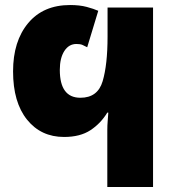

<svg xmlns="http://www.w3.org/2000/svg" viewBox="-20 -744 702 764"><path d="M589 0V-714H408V-598Q408 -487 388.5 -421Q369 -355 300 -355Q218 -355 218 -466Q218 -513 236 -541Q254 -569 284 -569Q299 -569 307.5 -565.5Q316 -562 327 -556L371 -701Q353 -709 325 -716.5Q297 -724 259 -724Q152 -724 92 -652Q32 -580 32 -460Q32 -337 87.5 -268Q143 -199 235 -199Q299 -199 340 -226Q381 -253 407 -296H411Q410 -279 408.5 -262.5Q407 -246 407 -226V0Z"/></svg>

Font: Noto Sans UI SemiCondensed Black
Style: Regular
Weight: 900
Width: 4
Designer: Monotype Design Team
Foundry: Monotype Imaging Inc.
Version: 1.001